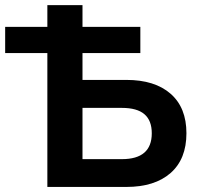

<svg xmlns="http://www.w3.org/2000/svg" viewBox="-38 -739 791 759"><path d="M149.2 -529.3H-17.6V-632.8H149.2V-718.8H288.1V-632.8H516.8V-529.3H288.1V-423.1H461.4Q574 -423.1 636.5 -368.3Q699 -313.5 699 -212.4Q699 -110.1 636.4 -55.1Q573.7 0 461.2 0H149.2ZM562 -212.2Q562 -262.7 532.8 -287.6Q503.7 -312.5 443.8 -312.5H288.1V-109.9H443.8Q562 -109.9 562 -212.2Z"/></svg>

Font: Min Sans VF VF
Style: Regular
Weight: 400
Designer: Jinseong-Kim, NotoSansCJK, Nunito
Foundry: Jinseong-Kim
Version: Version 1.420;Glyphs 3.1.2 (3151)